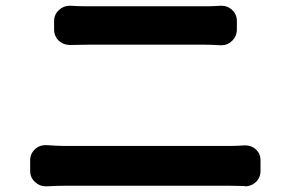

<svg xmlns="http://www.w3.org/2000/svg" viewBox="-20 -695 1040 674"><path d="M143.6 -41Q141.6 -41 139.6 -41Q119.1 -41 103.5 -55.7Q85.9 -71.3 85.9 -94.7V-132.8Q85.9 -155.3 103.5 -171.9Q118.2 -185.5 139.6 -185.5Q141.6 -185.5 143.6 -185.5Q184.6 -182.6 210.9 -182.6H785.2Q808.6 -182.6 837.9 -184.6Q839.8 -184.6 841.8 -184.6Q862.3 -184.6 877.9 -170.9Q894.5 -155.3 894.5 -132.8V-94.7Q894.5 -71.3 877.9 -55.7Q862.3 -41 840.8 -41Q838.9 -41 837.9 -42Q808.6 -43 785.2 -43H210.9Q182.6 -43 143.6 -41ZM227.5 -537.1Q226.6 -537.1 225.6 -537.1Q203.1 -537.1 186.5 -551.8Q169.9 -568.4 169.9 -591.8V-621.1Q169.9 -644.5 187.5 -660.2Q203.1 -674.8 224.6 -674.8Q225.6 -674.8 227.5 -674.8Q258.8 -672.9 287.1 -672.9H701.2Q725.6 -672.9 754.9 -674.8Q755.9 -674.8 757.8 -674.8Q779.3 -674.8 794.9 -660.2Q811.5 -644.5 811.5 -621.1V-591.8Q811.5 -568.4 794.9 -551.8Q779.3 -536.1 756.8 -536.1Q755.9 -536.1 754.9 -536.1Q720.7 -538.1 701.2 -538.1H288.1Q261.7 -538.1 227.5 -537.1Z"/></svg>

Font: Gen Jyuu Gothic Monospace Bold
Style: Bold
Weight: 700
Designer: [Source Han Sans]
Ryoko NISHIZUKA  (kana & ideographs); Paul D. Hunt (Latin, Greek & Cyrillic); Wenlong ZHANG  (bopomofo
Version: Version 1.002.20150607